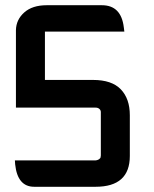

<svg xmlns="http://www.w3.org/2000/svg" viewBox="-20 -715 591 735"><path d="M159 -695H370Q444 -695 454 -610L456 -594H152V-409H336Q408 -409 442.5 -373Q477 -337 477 -274V-118Q477 0 346 0H111Q47 0 38 -86L37 -101H346Q357 -102 363 -109Q365 -111 365 -113Q366 -116 366 -120V-286Q366 -293 360.5 -298Q355 -303 346 -303H41V-600Q42 -640 73 -667.5Q104 -695 159 -695Z"/></svg>

Font: FifthLeg
Style: Bold
Weight: 700
Designer: Jakub Steiner
Version: Version 1.0